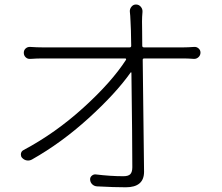

<svg xmlns="http://www.w3.org/2000/svg" viewBox="-20 -792 959 831"><path d="M595.7 -593.8Q595.7 -586.9 603.5 -586.9H773.4Q791 -586.9 820.3 -588.9Q831.1 -589.8 839.4 -582.5Q847.7 -575.2 847.7 -564.5Q847.7 -552.7 839.4 -544.9Q831.1 -537.1 820.3 -537.1Q791 -539.1 774.4 -539.1H604.5Q596.7 -539.1 597.7 -531.2Q603.5 -87.9 603.5 -48.8Q603.5 18.6 524.4 18.6Q474.6 18.6 399.4 14.6Q387.7 13.7 379.4 5.9Q371.1 -2 370.1 -13.7Q369.1 -24.4 377 -31.2Q384.8 -38.1 394.5 -37.1Q458 -29.3 513.7 -29.3Q536.1 -29.3 544.4 -38.6Q552.7 -47.9 552.7 -68.4Q552.7 -185.5 548.8 -476.6Q548.8 -478.5 547.4 -479Q545.9 -479.5 544.9 -477.5Q480.5 -386.7 363.3 -280.3Q246.1 -173.8 118.2 -101.6Q107.4 -95.7 95.7 -97.7Q84 -99.6 75.2 -109.4Q70.3 -115.2 70.3 -123Q70.3 -136.7 82 -142.6Q219.7 -215.8 341.3 -326.2Q462.9 -436.5 525.4 -533.2Q526.4 -535.2 525.4 -537.1Q524.4 -539.1 521.5 -539.1H165Q140.6 -539.1 111.3 -537.1Q99.6 -536.1 91.3 -543.9Q83 -551.8 83 -563.5Q83 -575.2 91.3 -582.5Q99.6 -589.8 111.3 -588.9Q139.6 -586.9 165 -586.9H541Q547.9 -586.9 547.9 -593.8Q546.9 -672.9 544.9 -699.2Q543.9 -727.5 542 -741.2Q541 -752.9 548.8 -762.7Q556.6 -772.5 568.4 -772.5Q581.1 -772.5 589.4 -762.7Q597.7 -752.9 596.7 -740.2Q594.7 -718.8 594.7 -699.2Q594.7 -692.4 595.2 -657.2Q595.7 -622.1 595.7 -593.8Z"/></svg>

Font: Gen Jyuu Gothic P Light
Style: Regular
Weight: 200
Designer: [Source Han Sans]
Ryoko NISHIZUKA  (kana & ideographs); Paul D. Hunt (Latin, Greek & Cyrillic); Wenlong ZHANG  (bopomofo
Version: Version 1.002.20150607